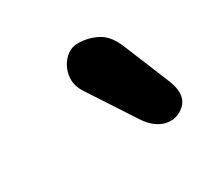

<svg xmlns="http://www.w3.org/2000/svg" viewBox="-72 -1092 471 449"><g transform="rotate(-30 163.5 -868.0)"><path d="M303 -742.5Q283 -730.5 258.5 -738.2Q234 -746 215 -774.5L133 -900Q119 -922.5 122.8 -945.8Q126.5 -969 142 -985Q157.5 -1001 177.5 -1001Q206.5 -1001 230.8 -988Q255 -975 269 -939.5L318.5 -819Q341.5 -764 303 -742.5Z"/></g></svg>

Font: Edu VIC WA NT Hand
Style: Regular
Weight: 400
Designer: Tina and Corey Anderson, Eben Sorkin, Mirko Velimirovic
Foundry: Google for Education
Version: Version 1.000